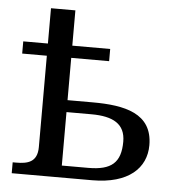

<svg xmlns="http://www.w3.org/2000/svg" viewBox="-49 -690 692 737"><g transform="rotate(5 297.5 -322.0)"><path d="M23 0H333C473 0 540 -65 540 -153C540 -276 432 -298 309 -298H212V-461H358V-508H212V-644H118V-508H23V-461H118V-109C118 -50 80 -42 36 -42H23ZM212 -46V-252H308C392 -252 439 -226 439 -158C439 -77 403 -46 314 -46Z"/></g></svg>

Font: Noto Serif Thai
Style: Regular
Weight: 400
Designer: Monotype Design Team
Foundry: Monotype Imaging Inc.
Version: Version 1.901